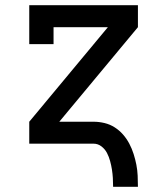

<svg xmlns="http://www.w3.org/2000/svg" viewBox="-20 -550 640 735"><path d="M413 165Q413 148 412 131.5Q411 115 408.5 99Q406 83 401.5 66.5Q397 50 389.5 35.5Q382 21 368.5 10.5Q355 0 338 0H92V-84L393 -446H185V-381H92V-530H508V-446L207 -84H338Q359 -84 380 -79Q401 -74 419 -62.5Q437 -51 451 -35Q465 -19 475 0Q485 19 491.5 39.5Q498 60 502 80.5Q506 101 507 122.5Q508 144 508 165Z"/></svg>

Font: Iosevka Slab Medium Extended
Style: Regular
Weight: 500
Width: 7
Monospace: yes
Designer: Belleve Invis
Foundry: Belleve Invis
Version: Version 11.1.1; ttfautohint (v1.8.3)